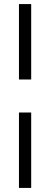

<svg xmlns="http://www.w3.org/2000/svg" viewBox="-20 -743 243 942"><path d="M73 -353V-723H133V-353ZM73 179V-191H133V179Z"/></svg>

Font: Archivo Condensed Light
Style: Italic
Weight: 300
Width: 3
Italic angle: -10°
Designer: Hector Gatti
Foundry: Omnibus-Type
Version: Version 2.001